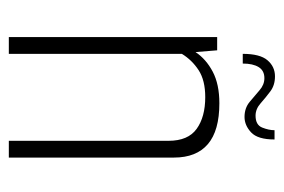

<svg xmlns="http://www.w3.org/2000/svg" viewBox="-124 -519 643 435"><g transform="rotate(90 197.5 -301.5)"><path d="M64 -472H94L98 -423Q114 -447 142.5 -462Q171 -477 214 -477Q276 -477 306.5 -451Q337 -425 337 -374V0H299V-362Q299 -406 272 -425.5Q245 -445 200 -445Q162 -445 139 -430Q116 -415 102 -392V0H64ZM102 -530Q102 -569 116.5 -586Q131 -603 153 -603Q173 -603 187 -592.5Q201 -582 214 -570.5Q227 -559 242 -559Q263 -559 269 -574Q275 -589 275 -602H296Q296 -564 280 -549Q264 -534 245 -534Q225 -534 211 -545.5Q197 -557 184.5 -568Q172 -579 157 -579Q140 -579 132 -566Q124 -553 124 -530Z"/></g></svg>

Font: Smooch Sans Thin Light
Style: Regular
Weight: 300
Version: Version 1.010